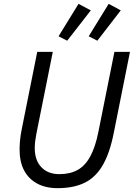

<svg xmlns="http://www.w3.org/2000/svg" viewBox="-20 -968 697 1000"><path d="M174 -698H255L169 -269Q165 -247 163 -230.5Q161 -214 161 -197Q161 -133 195.5 -97Q230 -61 289 -61Q345 -61 384.5 -83Q424 -105 450.5 -154Q477 -203 493 -284L576 -698H657L573 -278Q552 -171 515 -107.5Q478 -44 420.5 -16Q363 12 280 12Q218 12 173.5 -12Q129 -36 105.5 -80.5Q82 -125 82 -189Q82 -212 84.5 -238Q87 -264 93 -294ZM453 -914 330 -756 285 -779 389 -948ZM609 -914 487 -756 442 -779 546 -948Z"/></svg>

Font: IBM Plex Sans
Style: Italic
Weight: 400
Italic angle: -11.31°
Designer: Mike Abbink, Paul van der Laan, Pieter van Rosmalen
Foundry: Bold Monday
Version: Version 3.201